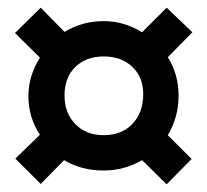

<svg xmlns="http://www.w3.org/2000/svg" viewBox="-20 -603 540 500"><path d="M350 -186Q304 -159 250 -159Q191 -159 147 -186L86 -124L20 -190L84 -252Q54 -297 54 -353Q54 -405 84 -453L19 -517L86 -583L148 -520Q194 -548 250 -548Q303 -548 350 -519L414 -583L481 -519L417 -454Q431 -432 438 -407Q445 -382 445 -353Q445 -298 417 -251L479 -189L414 -123ZM250 -251Q297 -251 325 -280.5Q353 -310 353 -358Q353 -402 324.5 -429Q296 -456 250 -456Q204 -456 176 -428.5Q148 -401 148 -354Q148 -309 176 -280Q204 -251 250 -251Z"/></svg>

Font: Noto Sans Mono ExtraCondensed Black
Style: Regular
Weight: 900
Width: 2
Designer: Monotype Design Team
Foundry: Monotype Imaging Inc.
Version: Version 2.014